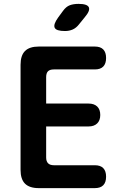

<svg xmlns="http://www.w3.org/2000/svg" viewBox="-20 -970 640 990"><path d="M218 -436H437Q465 -436 481 -421Q497 -406 497 -377Q497 -349 481 -333.5Q465 -318 437 -318H218V-158Q218 -138 228 -128Q238 -118 258 -118H469Q498 -118 512.5 -103Q527 -88 527 -59Q527 -30 512.5 -15Q498 0 469 0H180Q132 0 109 -23Q86 -46 86 -94V-636Q86 -684 109 -707Q132 -730 180 -730H469Q498 -730 512.5 -715Q527 -700 527 -671Q527 -642 512.5 -627Q498 -612 469 -612H258Q237 -612 227.5 -602.5Q218 -593 218 -572ZM315 -810Q270 -810 262 -827Q254 -844 280 -880L305 -914Q321 -936 340 -943Q359 -950 385 -950Q430 -950 438 -932.5Q446 -915 417 -881L387 -844Q373 -826 355 -818Q337 -810 315 -810Z"/></svg>

Font: Maple Mono NL
Style: Bold
Weight: 700
Monospace: yes
Designer: subframe7536
Version: Version 7.000